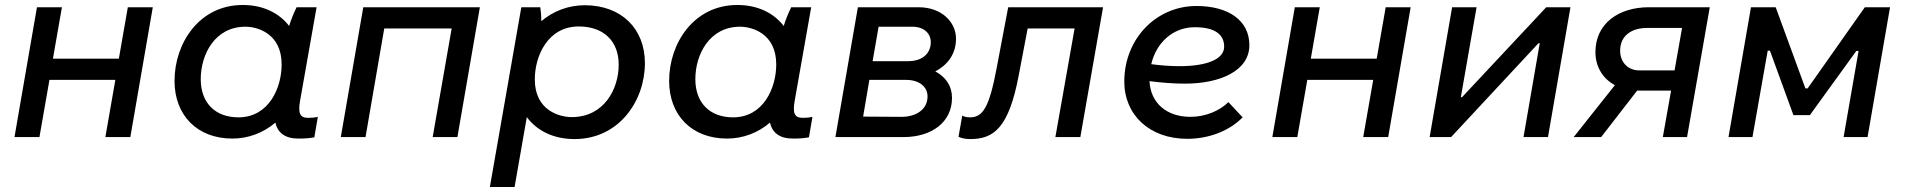

<svg xmlns="http://www.w3.org/2000/svg" viewBox="-20 -549 7628 769"><path d="M492 -520 456 -314H192L228 -520H128L38 0H138L178 -229H442L402 0H502L592 -520Z M1175 6C1198 6 1218 5 1239 1L1253 -81C1240 -78 1228 -77 1214 -77C1181 -77 1173 -96 1182 -146L1248 -520H1168C1157 -498 1146 -471 1138 -445C1098 -497 1034 -529 952 -529C778 -529 679 -376 679 -225C679 -88 769 6 911 6C975 6 1035 -17 1083 -58C1092 -17 1122 6 1175 6ZM963 -442C1011 -442 1108 -415 1108 -291C1108 -197 1057 -79 935 -79C842 -79 784 -137 784 -232C784 -330 840 -442 963 -442Z M1345 0H1444L1519 -435H1789L1713 0H1812L1902 -520H1435Z M1942 200H2041L2090 -80C2130 -26 2196 8 2281 8C2460 8 2563 -146 2563 -296C2563 -434 2469 -528 2322 -528C2257 -528 2196 -505 2148 -464C2148 -486 2146 -508 2144 -520H2068ZM2270 -80C2220 -80 2122 -107 2122 -231C2122 -325 2174 -443 2298 -443C2397 -443 2458 -385 2458 -290C2458 -192 2399 -80 2270 -80Z M3156 6C3179 6 3199 5 3220 1L3234 -81C3221 -78 3209 -77 3195 -77C3162 -77 3154 -96 3163 -146L3229 -520H3149C3138 -498 3127 -471 3119 -445C3079 -497 3015 -529 2933 -529C2759 -529 2660 -376 2660 -225C2660 -88 2750 6 2892 6C2956 6 3016 -17 3064 -58C3073 -17 3103 6 3156 6ZM2944 -442C2992 -442 3089 -415 3089 -291C3089 -197 3038 -79 2916 -79C2823 -79 2765 -137 2765 -232C2765 -330 2821 -442 2944 -442Z M3326 0H3599C3712 0 3793 -60 3793 -157C3793 -204 3769 -240 3726 -263C3779 -291 3809 -336 3809 -394C3809 -461 3751 -520 3659 -520H3416ZM3437 -82 3462 -229H3609C3665 -229 3695 -199 3695 -163C3695 -109 3647 -81 3591 -81ZM3475 -304 3499 -442H3634C3682 -442 3708 -414 3708 -380C3708 -337 3677 -304 3617 -304Z M3866 8C3959 8 4020 -35 4060 -246L4096 -435H4284L4207 0H4307L4398 -520H4018L3971 -272C3942 -120 3917 -79 3865 -79C3854 -79 3843 -81 3834 -86L3819 -1C3833 5 3847 8 3866 8Z M4735 7C4821 7 4903 -24 4957 -79L4900 -140C4866 -106 4809 -81 4748 -81C4651 -81 4588 -138 4584 -224C4631 -218 4679 -214 4726 -214C4868 -214 4984 -266 4984 -368C4984 -468 4899 -525 4772 -525C4611 -525 4483 -394 4483 -222C4483 -89 4584 7 4735 7ZM4591 -292C4611 -378 4678 -440 4765 -440C4846 -440 4883 -411 4883 -362C4883 -310 4809 -284 4705 -284C4667 -284 4628 -287 4591 -292Z M5530 -520 5494 -314H5230L5266 -520H5166L5076 0H5176L5216 -229H5480L5440 0H5540L5630 -520Z M5706 0H5792L6142 -376H6147L6082 0H6180L6270 -520H6173L5836 -160H5831L5894 -520H5796Z M6640 0H6737L6828 -520H6584C6463 -520 6370 -455 6370 -340C6370 -285 6397 -235 6448 -208L6283 0H6393L6537 -186H6545H6673ZM6469 -346C6469 -407 6516 -437 6576 -437H6717L6687 -267H6546C6499 -267 6469 -301 6469 -346Z M6903 0H6999L7060 -346H7069L7163 -88H7229L7415 -345H7424L7364 0H7460L7550 -520H7449L7220 -195H7211L7092 -520H6993Z"/></svg>

Font: Fixel Display Medium
Style: Italic
Weight: 500
Italic angle: -10°
Designer: AlfaBravo + MacPaw
Foundry: Kyrylo Tkachov, Marchela Mozhyna, Serhii Makarenko, Maria Weinstein, Zakhar Kryvoshyya
Version: Version 1.210;Glyphs 3.2 (3217)